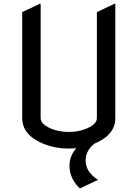

<svg xmlns="http://www.w3.org/2000/svg" viewBox="-20 -777 728 1017"><path d="M97.7 -712.9 190.4 -756.8H195.3V-151.4Q195.3 -117.7 254.4 -94.2Q295.4 -78.1 344.2 -78.1Q393.1 -78.1 434.1 -94.2Q493.2 -117.7 493.2 -151.4V-712.9L585.9 -756.8H590.8V-151.4Q590.8 -62 480 -16.1Q433.6 20.5 433.6 74.2Q433.6 133.3 499 175.8L406.2 219.7H401.4Q348.1 167.5 348.1 100.6Q348.1 49.8 383.8 7.8Q364.3 9.8 344.2 9.8Q270.5 9.8 208.5 -16.1Q97.7 -62 97.7 -151.4Z"/></svg>

Font: Nova Flat
Style: Book
Weight: 400
Version: Version 2.000